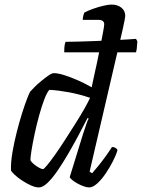

<svg xmlns="http://www.w3.org/2000/svg" viewBox="-20 -820 621 840"><path d="M261 -591Q261 -614 263 -623.5Q265 -633 267 -637Q289 -637 323.5 -638Q358 -639 398 -640.5Q438 -642 475.5 -644Q513 -646 540 -647.5Q567 -649 575 -650L581 -639Q580 -621 578.5 -609Q577 -597 575 -591ZM150 0Q135 0 115 -9Q95 -18 75.5 -31Q56 -44 43 -56.5Q30 -69 28 -75Q27 -110 34.5 -154Q42 -198 53.5 -243Q65 -288 77 -326Q89 -364 99 -389.5Q109 -415 112 -419Q117 -425 130.5 -438.5Q144 -452 161 -466Q178 -480 192.5 -490Q207 -500 216 -500Q234 -500 262 -491Q290 -482 321 -468.5Q352 -455 381 -438Q383 -449 389.5 -478Q396 -507 404 -544Q412 -581 419 -617Q426 -653 431 -680Q436 -707 436 -714Q436 -723 429.5 -728Q423 -733 412 -733H342Q342 -741 344.5 -751Q347 -761 349 -765Q364 -773 386 -781Q408 -789 431 -794.5Q454 -800 468 -800Q494 -800 511 -786.5Q528 -773 528 -750Q528 -747 525 -730.5Q522 -714 516 -688L372 -69L383 -62Q392 -72 408 -91.5Q424 -111 441 -134.5Q458 -158 470 -177Q479 -177 486 -172.5Q493 -168 494 -163Q488 -142 474 -114.5Q460 -87 442 -60.5Q424 -34 405 -17Q386 0 370 0Q360 0 346 -5Q332 -10 318.5 -17.5Q305 -25 296 -32.5Q287 -40 285 -45L343 -233Q351 -256 357.5 -276Q364 -296 368 -301L363 -304Q346 -270 324 -229Q302 -188 278.5 -147.5Q255 -107 232 -73.5Q209 -40 188 -20Q167 0 150 0ZM168 -80Q172 -80 186.5 -97.5Q201 -115 221.5 -144Q242 -173 264.5 -208Q287 -243 309.5 -278.5Q332 -314 349 -344Q366 -374 374 -392Q327 -408 280.5 -416.5Q234 -425 196 -427Q185 -415 173.5 -384.5Q162 -354 151 -314Q140 -274 131.5 -234Q123 -194 118 -163Q113 -132 113 -119Q118 -110 129 -101Q140 -92 151.5 -86Q163 -80 168 -80Z"/></svg>

Font: Texturina Medium 12pt
Style: Italic
Weight: 400
Italic angle: -11°
Version: Version 1.002